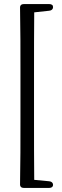

<svg xmlns="http://www.w3.org/2000/svg" viewBox="-20 -776 305 948"><path d="M98 152H222C235 152 242 146 242 137C242 127 235 120 223 119L149 112C148 16 148 -81 148 -177V-426C148 -523 148 -620 149 -715L223 -723C235 -724 242 -731 242 -741C242 -751 235 -756 222 -756H98C85 -756 78 -749 79 -736C81 -633 81 -528 81 -426V-177C81 -73 81 31 79 132C78 145 85 152 98 152Z"/></svg>

Font: 寒蝉锦书宋 CompactLight
Style: Bold
Weight: 400
Width: 4
Designer: 寒蝉锦书宋{Warren} 思源宋体{Ryoko NISHIZUKA 西塚涼子 (kana & ideographs); Frank Grießhammer (Latin, Greek & Cyrillic); Wenlong ZHANG 
Foundry: Adobe & ChillType
Version: Version 2.000;Glyphs 3.1.1 (3135)